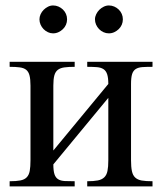

<svg xmlns="http://www.w3.org/2000/svg" viewBox="-20 -669 582 689"><path d="M293 0V-18.6Q316.4 -18.6 331.1 -21.5Q345.7 -24.4 354.2 -32.7Q362.8 -41 365.7 -55.7Q368.7 -70.3 368.7 -93.8V-317.9L171.4 -79.1Q171.4 -56.2 175.5 -43.7Q179.7 -31.2 189 -25.6Q198.2 -20 212.9 -19.3Q227.5 -18.6 248 -18.6V0H14.6V-18.6Q38.6 -18.6 53.2 -21.5Q67.9 -24.4 75.9 -32.7Q84 -41 86.7 -55.7Q89.4 -70.3 89.4 -93.8V-361.8Q89.4 -384.8 85.9 -398.2Q82.5 -411.6 74 -418.5Q65.4 -425.3 51 -427.2Q36.6 -429.2 14.6 -429.2V-447.3H248V-429.2Q226.1 -429.2 211.4 -427.2Q196.8 -425.3 187.7 -418.5Q178.7 -411.6 175 -398.2Q171.4 -384.8 171.4 -361.8V-128.9L368.7 -367.7Q368.7 -390.1 364.5 -402.6Q360.4 -415 351.3 -420.9Q342.3 -426.8 327.9 -428Q313.5 -429.2 293 -429.2V-447.3H527.3V-429.2Q505.9 -429.2 491.2 -428.2Q476.6 -427.2 467.3 -421.4Q458 -415.5 454.1 -403.1Q450.2 -390.6 450.2 -367.7V-93.8Q450.2 -69.8 453.4 -54.9Q456.5 -40 465.1 -32Q473.6 -23.9 488.5 -21.2Q503.4 -18.6 527.3 -18.6V0ZM220.7 -599.6Q220.7 -589.4 216.8 -580.3Q212.9 -571.3 205.8 -564.5Q198.7 -557.6 189.7 -553.5Q180.7 -549.3 170.4 -549.3Q160.6 -549.3 151.9 -553.5Q143.1 -557.6 136.2 -564.7Q129.4 -571.8 125.5 -580.8Q121.6 -589.8 121.6 -599.6Q121.6 -608.9 125.7 -617.9Q129.9 -627 136.7 -633.8Q143.6 -640.6 152.3 -645Q161.1 -649.4 170.4 -649.4Q180.7 -649.4 189.7 -645.5Q198.7 -641.6 205.8 -634.8Q212.9 -627.9 216.8 -618.9Q220.7 -609.9 220.7 -599.6ZM420.9 -599.6Q420.9 -589.4 417 -580.3Q413.1 -571.3 406 -564.5Q398.9 -557.6 389.9 -553.5Q380.9 -549.3 370.6 -549.3Q360.4 -549.3 351.3 -553.5Q342.3 -557.6 335.4 -564.7Q328.6 -571.8 324.7 -580.8Q320.8 -589.8 320.8 -599.6Q320.8 -608.9 325.2 -617.9Q329.6 -627 336.4 -633.8Q343.3 -640.6 352.3 -645Q361.3 -649.4 370.6 -649.4Q380.9 -649.4 389.9 -645.5Q398.9 -641.6 406 -634.8Q413.1 -627.9 417 -618.9Q420.9 -609.9 420.9 -599.6Z"/></svg>

Font: Doulos SIL CyrE
Style: Regular
Weight: 400
Designer: Walt Agee, Victor Gaultney, Peter Martin, Debbi Hosken, Becca Hirsbrunner
Foundry: SIL International
Version: Version 5.000